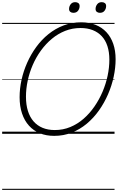

<svg xmlns="http://www.w3.org/2000/svg" viewBox="-20 -1242 1093 1782"><path d="M483 19Q409 19 350 -5Q291 -29 249 -75.5Q207 -122 184.5 -189Q162 -256 162 -340Q162 -420 180 -501.5Q198 -583 232.5 -660.5Q267 -738 316.5 -806Q366 -874 430 -925.5Q494 -977 570.5 -1006Q647 -1035 734 -1035Q808 -1035 867 -1011.5Q926 -988 967.5 -943.5Q1009 -899 1031 -835.5Q1053 -772 1053 -692Q1053 -613 1035 -529.5Q1017 -446 982.5 -366.5Q948 -287 898.5 -217Q849 -147 785.5 -94Q722 -41 646 -11Q570 19 483 19ZM489 -35Q565 -35 632.5 -63Q700 -91 756 -140Q812 -189 856.5 -253.5Q901 -318 932 -391Q963 -464 979 -540Q995 -616 995 -688Q995 -759 977 -814Q959 -869 924.5 -906Q890 -943 840.5 -962.5Q791 -982 728 -982Q652 -982 585 -955.5Q518 -929 461.5 -882Q405 -835 360 -773Q315 -711 284 -639.5Q253 -568 237 -492.5Q221 -417 221 -345Q221 -270 239 -212.5Q257 -155 291.5 -115.5Q326 -76 375.5 -55.5Q425 -35 489 -35ZM661 -1123Q644 -1123 632.5 -1132Q621 -1141 621 -1159Q621 -1183 636 -1202.5Q651 -1222 678 -1222Q696 -1222 707.5 -1213Q719 -1204 719 -1186Q719 -1162 704.5 -1142.5Q690 -1123 661 -1123ZM907 -1123Q890 -1123 878.5 -1132Q867 -1141 867 -1159Q867 -1183 882 -1202.5Q897 -1222 924 -1222Q942 -1222 953.5 -1213Q965 -1204 965 -1186Q965 -1162 950.5 -1142.5Q936 -1123 907 -1123ZM0 510H1043V520H0ZM0 -20H1043V0H0ZM0 -505H1043V-500H0ZM0 -1030H1043V-1020H0Z"/></svg>

Font: Playwrite CO Guides
Style: Regular
Weight: 400
Designer: Veronika Burian, José Scaglione
Foundry: TypeTogether
Version: Version 1.003